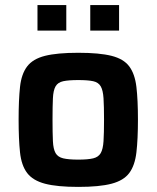

<svg xmlns="http://www.w3.org/2000/svg" viewBox="-20 -725 614 753"><path d="M287 8Q204 8 156.5 -4.5Q109 -17 86.5 -46.5Q64 -76 58.5 -127.5Q53 -179 53 -256Q53 -333 58.5 -384Q64 -435 86.5 -464.5Q109 -494 156.5 -506Q204 -518 287 -518Q370 -518 417.5 -506Q465 -494 487 -464.5Q509 -435 515 -384Q521 -333 521 -256Q521 -179 515 -127.5Q509 -76 487 -46.5Q465 -17 417.5 -4.5Q370 8 287 8ZM287 -99Q325 -99 345.5 -104Q366 -109 375 -124.5Q384 -140 386 -171.5Q388 -203 388 -256Q388 -308 386 -339.5Q384 -371 375 -386.5Q366 -402 345.5 -406.5Q325 -411 287 -411Q249 -411 228 -406.5Q207 -402 198 -386.5Q189 -371 187.5 -339.5Q186 -308 186 -256Q186 -203 187.5 -171.5Q189 -140 198 -124.5Q207 -109 228 -104Q249 -99 287 -99ZM127 -605V-705H240V-605ZM334 -605V-705H447V-605Z"/></svg>

Font: Saira SemiBold
Style: Regular
Weight: 600
Designer: Hector Gatti with collaboration of the Omnibus-Type team
Foundry: Omnibus-Type
Version: Version 1.100; ttfautohint (v1.8.3)